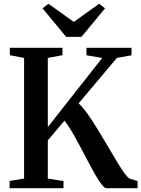

<svg xmlns="http://www.w3.org/2000/svg" viewBox="-20 -996 748 1016"><path d="M31 0V-38.5L107.5 -51V-689.5L32 -704V-743H310.5V-704L233 -689.5V-323.5L521 -689.5L437.5 -703.5V-743H676V-703.5L598.5 -689.5L396 -449Q418 -429 443 -393.8Q468 -358.5 494.2 -315.8Q520.5 -273 546.2 -229.2Q572 -185.5 594.8 -147.5Q617.5 -109.5 635.8 -83.5Q654 -57.5 665.5 -51L708 -38V0H543.5Q533.5 0 518 -19.8Q502.5 -39.5 483.8 -72.2Q465 -105 444.2 -144.8Q423.5 -184.5 402 -224.8Q380.5 -265 360 -300Q339.5 -335 321 -357.5L233 -253V-51L316 -38V0ZM330 -801 205 -952 236.5 -976 370.5 -880 504.5 -976 536 -952 411 -801Z"/></svg>

Font: Merriweather 72pt SemiBold
Style: Regular
Weight: 600
Version: Version 2.100